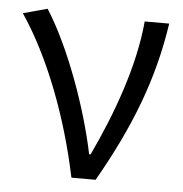

<svg xmlns="http://www.w3.org/2000/svg" viewBox="-45 -597 609 640"><g transform="rotate(5 259.5 -277.0)"><path d="M217 0H298C406 -189 469 -352 497 -540H415C402 -391 341 -224 274 -83H269C238 -234 166 -434 89 -554L8 -532C102 -393 176 -197 217 0Z"/></g></svg>

Font: Noto Sans KR DemiLight
Style: Regular
Weight: 350
Designer: Ryoko NISHIZUKA 西塚涼子 (kana, bopomofo & ideographs); Paul D. Hunt (Latin, Greek & Cyrillic); Sandoll Communications 산돌커뮤니
Foundry: Adobe
Version: Version 2.004;hotconv 1.0.118;makeotfexe 2.5.65603